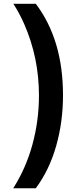

<svg xmlns="http://www.w3.org/2000/svg" viewBox="-20 -852 426 1037"><path d="M320.3 -337.4Q320.3 -194.3 283.7 -64.9Q247.1 64.9 173.3 165H51.3Q120.1 57.1 155.3 -71.8Q190.4 -200.7 190.4 -336.4Q190.4 -539.1 111.8 -719.7Q85.9 -779.3 52.2 -831.5H173.3Q320.3 -637.7 320.3 -337.4Z"/></svg>

Font: NotoSans-Bold
Style: Bold
Weight: 700
Designer: Monotype Design team
Foundry: Monotype Imaging Inc.
Version: Version 1.04